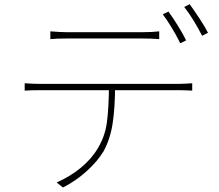

<svg xmlns="http://www.w3.org/2000/svg" viewBox="-20 -836 1017 892"><path d="M286.1 -686.5H642.6Q688.5 -686.5 719.7 -690.4V-654.3Q683.6 -657.2 642.6 -657.2H288.1Q245.1 -657.2 213.9 -654.3V-690.4Q262.7 -686.5 286.1 -686.5ZM170.9 -446.3H809.6Q825.2 -446.3 841.3 -447.3Q857.4 -448.2 873 -449.2V-415Q835.9 -417 809.6 -417H170.9Q121.1 -417 94.7 -415V-449.2Q131.8 -446.3 170.9 -446.3ZM460.9 -132.8Q432.6 -85.9 382.3 -40.5Q332 4.9 272.5 35.2L243.2 11.7Q305.7 -15.6 356 -57.1Q406.2 -98.6 434.6 -147.5Q467.8 -202.1 476.6 -267.1Q485.4 -332 486.3 -438.5H514.6Q514.6 -336.9 503.4 -263.2Q492.2 -189.5 460.9 -132.8ZM844.7 -648.4 817.4 -634.8 809.6 -650.4Q794.9 -679.7 774.4 -712.9Q753.9 -746.1 736.3 -769.5L762.7 -782.2Q783.2 -753.9 806.6 -716.3Q830.1 -678.7 844.7 -648.4ZM946.3 -683.6 918.9 -669.9Q877.9 -750 835.9 -803.7L861.3 -816.4Q881.8 -788.1 907.2 -749.5Q932.6 -710.9 946.3 -683.6Z"/></svg>

Font: Min Sans VF VF
Style: Regular
Weight: 400
Designer: Jinseong-Kim, NotoSansCJK, Nunito
Foundry: Jinseong-Kim
Version: Version 1.420;Glyphs 3.1.2 (3151)